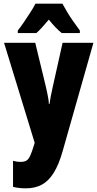

<svg xmlns="http://www.w3.org/2000/svg" viewBox="-20 -786 531 1046"><path d="M2 -553H172L230 -313Q234 -296 237.5 -279Q241 -262 243.5 -247Q246 -232 246 -220H250Q252 -237 256 -258.5Q260 -280 267 -311L321 -553H489L322 35Q301 110 273 155Q245 200 208 220Q171 240 121 240Q102 240 84.5 238Q67 236 51 232V90Q61 93 71 94.5Q81 96 91 96Q111 96 123 89.5Q135 83 144.5 62.5Q154 42 166 2L169 -8ZM320 -766Q332 -744 346 -720.5Q360 -697 377.5 -672Q395 -647 415 -620V-606H316Q301 -618 283.5 -636Q266 -654 246 -679Q225 -654 208 -635.5Q191 -617 178 -606H77V-620Q91 -637 110 -665Q129 -693 147 -721Q165 -749 173 -766Z"/></svg>

Font: Noto Sans Khmer ExtraCondensed Black
Style: Regular
Weight: 900
Width: 2
Designer: Danh Hong and the Monotype Design Team
Foundry: Monotype Imaging Inc.
Version: Version 2.004